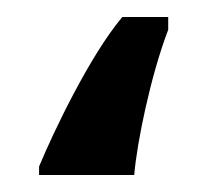

<svg xmlns="http://www.w3.org/2000/svg" viewBox="-20 34 253 226"><path d="M178 54H124C86 99 43 189 26 230V240H138C141 203 157 124 178 69Z"/></svg>

Font: Noto Serif Thai Medium
Style: Regular
Weight: 500
Designer: Monotype Design Team
Foundry: Monotype Imaging Inc.
Version: Version 1.901;PS 001.901;hotconv 1.0.88;makeotf.lib2.5.64775